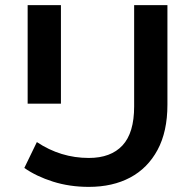

<svg xmlns="http://www.w3.org/2000/svg" viewBox="-20 -720 762 750"><path d="M327 10Q252 10 187 -10.5Q122 -31 75 -64L124 -165Q217 -103 327 -103Q413 -103 458.5 -152Q504 -201 504 -304V-700H634V-311Q634 -206 595.5 -134.5Q557 -63 488.5 -26.5Q420 10 327 10ZM88 -315V-700H218V-315Z"/></svg>

Font: Montserrat SemiBold
Style: Regular
Weight: 600
Designer: Julieta Ulanovsky
Foundry: Julieta Ulanovsky
Version: Version 9.000; ttfautohint (v1.8.4.7-5d5b)